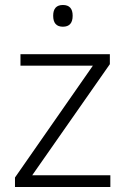

<svg xmlns="http://www.w3.org/2000/svg" viewBox="-20 -749 503 769"><path d="M422 0H40V-38L352 -486H62V-532H420V-492L109 -47H422ZM232 -729Q271 -729 271 -686Q271 -642 232 -642Q193 -642 193 -686Q193 -729 232 -729Z"/></svg>

Font: Noto Sans Arabic Light
Style: Regular
Weight: 300
Designer: Monotype Design Team, Nadine Chahine, Nizar Qandah and Khaled Hosny
Foundry: Monotype Imaging Inc.
Version: Version 2.012; ttfautohint (v1.8.4.7-5d5b)